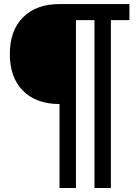

<svg xmlns="http://www.w3.org/2000/svg" viewBox="-20 -732 689 943"><path d="M272.3 191.3V-712H615.7V-633H524.7V191.3H444V-633H353V191.3ZM272.3 -221Q158.3 -221 93.3 -285.8Q28.3 -350.7 28.3 -467Q28.3 -582.3 93.3 -647.2Q158.3 -712 272.3 -712Z"/></svg>

Font: 42dot Sans Light
Style: Regular
Weight: 300
Designer: 42dot
Version: Version 1.000